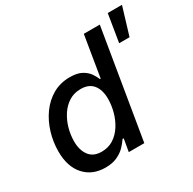

<svg xmlns="http://www.w3.org/2000/svg" viewBox="-168 -936 1124 1118"><g transform="rotate(-30 394.0 -376.5)"><path d="M232.9 10.7Q145 10.7 92.8 -47.1Q40.5 -105 40.5 -207Q40.5 -270.5 58.8 -331.5Q77.1 -392.6 112.3 -441.9Q147.5 -491.2 198.2 -520.5Q249 -549.8 313.5 -549.8Q363.8 -549.8 393.3 -533.2Q422.9 -516.6 438.2 -493.7Q453.6 -470.7 460.9 -452.1H465.8L511.2 -727.5H618.7L498 0H393.6L408.2 -84.5H400.4Q386.7 -63.5 365.5 -41.5Q344.2 -19.5 311.5 -4.4Q278.8 10.7 232.9 10.7ZM259.3 -80.6Q304.7 -80.6 339.1 -102.8Q373.5 -125 397 -161.9Q420.4 -198.7 432.4 -242.9Q444.3 -287.1 444.3 -330.1Q444.3 -389.6 416.7 -424.1Q389.2 -458.5 334 -458.5Q288.6 -458.5 254.2 -436.5Q219.7 -414.6 196.3 -378.4Q172.9 -342.3 160.9 -299.1Q148.9 -255.9 148.9 -212.4Q148.9 -153.8 176.3 -117.2Q203.6 -80.6 259.3 -80.6ZM662.1 -577.1 692.4 -762.7H788.1L731.9 -577.1Z"/></g></svg>

Font: Inter 16pt Medium
Style: Italic
Weight: 500
Italic angle: -9.3988°
Version: Version 4.001;git-66647c0bb